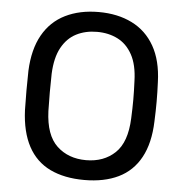

<svg xmlns="http://www.w3.org/2000/svg" viewBox="-52 -760 781 820"><g transform="rotate(5 338.5 -350.0)"><path d="M339 10Q253 10 192 -19.5Q131 -49 98 -110.5Q65 -172 61 -265Q60 -309 60 -349.5Q60 -390 61 -434Q65 -526 99.5 -587.5Q134 -649 195.5 -679.5Q257 -710 339 -710Q420 -710 481.5 -679.5Q543 -649 578 -587.5Q613 -526 616 -434Q618 -390 618 -349.5Q618 -309 616 -265Q613 -172 579.5 -110.5Q546 -49 485 -19.5Q424 10 339 10ZM339 -75Q415 -75 463.5 -121Q512 -167 516 -270Q518 -315 518 -350.5Q518 -386 516 -430Q514 -499 490.5 -542Q467 -585 428 -605Q389 -625 339 -625Q289 -625 250 -605Q211 -585 187.5 -542Q164 -499 161 -430Q160 -386 160 -350.5Q160 -315 161 -270Q165 -167 214 -121Q263 -75 339 -75Z"/></g></svg>

Font: DVN-Rubik
Style: Regular
Weight: 400
Designer: Hubert and Fischer
Foundry: Hubert & Fischer
Version: Version 2.102